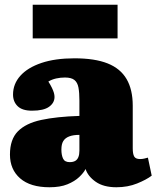

<svg xmlns="http://www.w3.org/2000/svg" viewBox="-20 -776 660 810"><path d="M189 14Q108 14 65 -23.5Q22 -61 22 -124Q22 -188 55.5 -222Q89 -256 154 -270Q219 -284 315 -287V-352Q315 -385 311 -406.5Q307 -428 294 -438.5Q281 -449 254 -449Q235 -449 217 -445Q199 -441 184 -432Q193 -418 199 -405.5Q205 -393 207.5 -384Q210 -375 210 -367Q210 -342 187 -325.5Q164 -309 115 -309Q74 -309 54.5 -328Q35 -347 35 -377Q35 -422 66 -456.5Q97 -491 155 -510.5Q213 -530 294 -530Q380 -530 434 -508.5Q488 -487 514 -442.5Q540 -398 540 -330V-150Q540 -127 546 -116Q552 -105 571 -105Q580 -105 588.5 -107Q597 -109 604 -111L620 -35Q598 -18 558.5 -2Q519 14 471 14Q417 14 384 -9Q351 -32 341 -63Q333 -47 314 -29Q295 -11 264.5 1.5Q234 14 189 14ZM274 -92Q288 -92 297 -97Q306 -102 310.5 -113Q315 -124 315 -140V-207Q289 -207 272 -200.5Q255 -194 247 -181Q239 -168 239 -145Q239 -122 246 -107Q253 -92 274 -92ZM118 -614V-756H476V-614Z"/></svg>

Font: Literata Black
Style: Regular
Weight: 900
Designer: Latin by Veronika Burian and Jose Scaglione. Greek by Irene Vlachou. Cyrillic by Vera Evstafieva.
Foundry: TypeTogether
Version: Version 3.103;gftools[0.9.29]